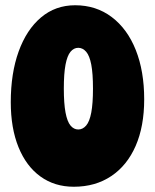

<svg xmlns="http://www.w3.org/2000/svg" viewBox="-20 -718 590 731"><path d="M261 -7Q188 -7 134 -46Q80 -85 50.5 -157.5Q21 -230 21 -329Q21 -439 51 -522Q81 -605 136 -651.5Q191 -698 266 -698Q346 -698 405.5 -653Q465 -608 497 -527.5Q529 -447 529 -340Q529 -237 496.5 -162.5Q464 -88 403.5 -47.5Q343 -7 261 -7ZM278 -225Q295 -225 308 -240Q321 -255 327.5 -289.5Q334 -324 334 -381Q334 -438 327.5 -472Q321 -506 308 -521Q295 -536 278 -536Q261 -536 248.5 -521Q236 -506 229.5 -472Q223 -438 223 -381Q223 -324 229.5 -289.5Q236 -255 248.5 -240Q261 -225 278 -225Z"/></svg>

Font: DynaPuff Condensed SemiBold
Style: Regular
Weight: 600
Width: 3
Designer: Toshi Omagari, Jennifer Daniel
Foundry: Google Fonts
Version: Version 2.000